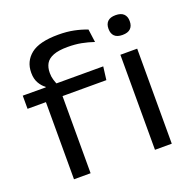

<svg xmlns="http://www.w3.org/2000/svg" viewBox="-121 -797 919 918"><g transform="rotate(-20 338.5 -338.0)"><path d="M268 -675.5Q312 -675.5 347.2 -668.2Q382.5 -661 413 -649L422 -582.5Q391 -593 359.8 -599Q328.5 -605 290 -605Q244.5 -605 217.5 -594.5Q190.5 -584 179.2 -564.5Q168 -545 168 -518V-516Q168 -498 172.8 -482.2Q177.5 -466.5 183 -454.5L126.5 -452V-462Q109.5 -474 97.2 -495.5Q85 -517 85 -546.5V-549Q85 -606 128.2 -640.8Q171.5 -675.5 268 -675.5ZM103 0V-433H187.5V0ZM9.5 -392.5V-459.5L137 -459L169.5 -459.5H419L410.5 -392.5ZM515 0V-483.5H600.5V0ZM557.5 -569Q530.5 -569 517.2 -582Q504 -595 504 -618.5V-620.5Q504 -643.5 517.2 -656.5Q530.5 -669.5 557.5 -669.5Q585 -669.5 598.5 -656.5Q612 -643.5 612 -620.5V-618.5Q612 -595 598.5 -582Q585 -569 557.5 -569Z"/></g></svg>

Font: Anek Gujarati SemiExpanded
Style: Regular
Weight: 400
Width: 6
Designer: Mrunmayee Ghaisas (Gujarati), Yesha Goshar (Latin)
Foundry: Ek Type
Version: Version 1.003